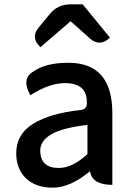

<svg xmlns="http://www.w3.org/2000/svg" viewBox="-20 -854 615 887"><path d="M396 -63Q304 13 224 13Q145 13 100 -30Q55 -74 55 -146Q55 -234 133 -282Q212 -331 354 -346Q384 -350 381 -382Q382 -470 279 -470Q208 -470 120 -414Q77 -492 135 -524Q191 -564 296 -564Q499 -564 499 -331V0Q405 0 396 -63ZM252 -78Q314 -78 384 -142V-277Q266 -263 216 -233Q166 -203 166 -159Q166 -78 252 -78ZM167 -636Q120 -680 158 -726L209 -788Q246 -834 306 -834H362L488 -680Q441 -636 396 -676L306 -756L167 -636Z"/></svg>

Font: Swei Half Moon CJK TC
Style: Medium
Weight: 500
Version: Version 2.125